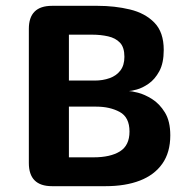

<svg xmlns="http://www.w3.org/2000/svg" viewBox="-20 -639 659 659"><path d="M422.5 -326.5Q430.5 -326.5 453.5 -320.8Q476.5 -315 502 -299Q527.5 -283 546 -253Q564.5 -223 564.5 -174.5Q564.5 -116 537.2 -77.2Q510 -38.5 460.2 -19.2Q410.5 0 342.5 0H158.5Q79 0 79 -79.5V-540Q79 -619 158.5 -619H315Q374 -619 426 -606.5Q478 -594 510 -561.2Q542 -528.5 542 -467.5Q542 -422.5 526.8 -394.5Q511.5 -366.5 490.2 -351.8Q469 -337 449.5 -331.8Q430 -326.5 422.5 -326.5ZM216.5 -520V-362.5H305.5Q333 -362.5 356.2 -370.8Q379.5 -379 393.2 -397Q407 -415 407 -444Q407 -476.5 391.8 -492.5Q376.5 -508.5 351.2 -514.2Q326 -520 296.5 -520ZM301 -99Q359 -99 391.8 -119.5Q424.5 -140 424.5 -187.5Q424.5 -236.5 390.8 -254.8Q357 -273 310.5 -273H216.5V-99Z"/></svg>

Font: Sono ExtraLight Monospace SemiBold
Style: Regular
Weight: 600
Version: Version 2.112